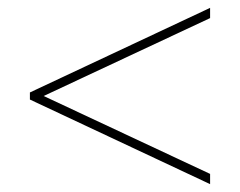

<svg xmlns="http://www.w3.org/2000/svg" viewBox="-20 -606 610 488"><path d="M514 -138 56 -353V-371L514 -586V-560L91 -362L514 -164Z"/></svg>

Font: Noto Sans Khmer Thin
Style: Regular
Weight: 250
Version: Version 2.003